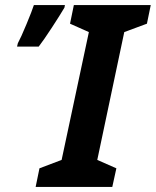

<svg xmlns="http://www.w3.org/2000/svg" viewBox="-20 -734 612 754"><path d="M132 -551Q152 -577 184 -626Q216 -675 233 -704L235 -714H113Q106 -692 84 -639Q62 -586 50 -564L47 -551ZM421 0 437 -73 362 -106 468 -608 557 -641 572 -714H270L255 -641L329 -608L222 -106L135 -73L120 0Z"/></svg>

Font: Noto Sans UI Condensed ExtraBold
Style: Italic
Weight: 800
Width: 3
Designer: Monotype Design Team
Foundry: Monotype Imaging Inc.
Version: 1.001